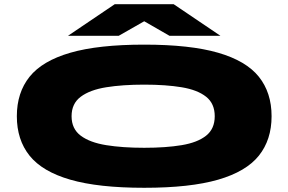

<svg xmlns="http://www.w3.org/2000/svg" viewBox="-20 -872 1370 912"><path d="M665 20Q447 20 314 -18.5Q181 -57 120.5 -132.5Q60 -208 60 -320Q60 -432 120.5 -507.5Q181 -583 314 -621.5Q447 -660 665 -660Q883 -660 1016 -621.5Q1149 -583 1209.5 -507.5Q1270 -432 1270 -320Q1270 -208 1209.5 -132.5Q1149 -57 1016 -18.5Q883 20 665 20ZM665 -170Q768 -170 843 -182.5Q918 -195 959 -227.5Q1000 -260 1000 -320Q1000 -380 959 -412.5Q918 -445 843 -457.5Q768 -470 665 -470Q562 -470 484.5 -457.5Q407 -445 363.5 -412.5Q320 -380 320 -320Q320 -260 363.5 -227.5Q407 -195 484.5 -182.5Q562 -170 665 -170ZM805 -852 1027 -702H785L665 -771L544 -702H303L525 -852Z"/></svg>

Font: Syne ExtraBold
Style: Regular
Weight: 800
Designer: Lucas Descroix
Foundry: Bonjour Monde
Version: Version 2.200; ttfautohint (v1.8.4)